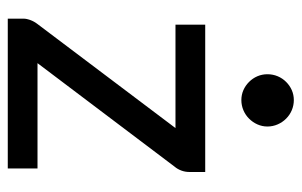

<svg xmlns="http://www.w3.org/2000/svg" viewBox="-161 -615 776 494"><g transform="rotate(90 227.0 -368.0)"><path d="M422.5 -467Q422.5 -456.5 418.8 -446.5Q415 -436.5 409 -429.5L142.5 -76.5H413.5V0H28V-41Q28 -48 31.5 -57.8Q35 -67.5 41.5 -76L309.5 -431.5H43.5V-508H422.5ZM305.5 -668Q305.5 -654.5 300 -642.2Q294.5 -630 285.2 -620.8Q276 -611.5 263.5 -606.2Q251 -601 237.5 -601Q224 -601 212 -606.2Q200 -611.5 190.8 -620.8Q181.5 -630 176.2 -642.2Q171 -654.5 171 -668Q171 -682 176.2 -694.5Q181.5 -707 190.8 -716.2Q200 -725.5 212 -730.8Q224 -736 237.5 -736Q251 -736 263.5 -730.8Q276 -725.5 285.2 -716.2Q294.5 -707 300 -694.5Q305.5 -682 305.5 -668Z"/></g></svg>

Font: LatoLatin Medium
Style: Regular
Weight: 500
Designer: Lukasz Dziedzic with Adam Twardoch and Botio Nikoltchev
Foundry: tyPoland Lukasz Dziedzic
Version: Version 2.015; 2015-08-06; http://www.latofonts.com/